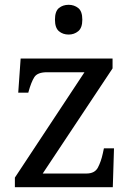

<svg xmlns="http://www.w3.org/2000/svg" viewBox="-20 -780 551 800"><path d="M42 0V-40L332 -479H176Q136 -479 123 -458.5Q110 -438 99 -398L98 -394H56L66 -536H449V-495L158 -57H340Q375 -57 388 -82Q401 -107 408 -139L413 -162H455L450 0ZM266 -636Q242 -636 225.5 -650Q209 -664 209 -698Q209 -733 225.5 -746.5Q242 -760 266 -760Q289 -760 306 -746.5Q323 -733 323 -698Q323 -664 306 -650Q289 -636 266 -636Z"/></svg>

Font: Noto Serif NP Hmong
Style: Regular
Weight: 400
Designer: Dalton Maag Ltd
Foundry: Dalton Maag Ltd
Version: Version 1.001